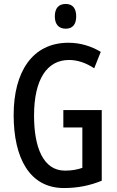

<svg xmlns="http://www.w3.org/2000/svg" viewBox="-20 -940 590 970"><path d="M312 -920C276 -920 257 -898 257 -857C257 -817 277 -795 312 -795C347 -795 365 -817 365 -857C365 -897 348 -920 312 -920ZM300 -384V-296H396V-92C370 -83 343 -78 308 -78C197 -78 152 -198 152 -356C152 -540 218 -637 329 -637C372 -637 415 -622 456 -595L489 -678C441 -707 385 -724 326 -724C142 -724 49 -575 49 -359C49 -144 128 10 303 10C371 10 433 -2 494 -27V-384Z"/></svg>

Font: Noto Sans Sinhala UI ExtraCondensed Medium
Style: Regular
Weight: 500
Width: 2
Designer: Jelle Bosma - Monotype Design Team
Foundry: Monotype Imaging Inc.
Version: Version 2.006